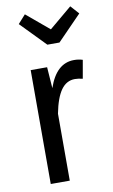

<svg xmlns="http://www.w3.org/2000/svg" viewBox="-89 -828 513 875"><g transform="rotate(-10 168.0 -391.0)"><path d="M315 -532 300 -447Q280 -452 264 -452Q225 -452 200 -417Q175 -382 161 -310V0H73V-527H149L156 -429Q193 -538 275 -538Q297 -538 315 -532ZM301 -782 336 -743 224 -628H168L56 -743L91 -782L196 -694Z"/></g></svg>

Font: Fira Sans Extra Condensed
Style: Regular
Weight: 400
Width: 1
Designer: Carrois Corporate & Edenspiekermann AG
Foundry: Carrois Corporate GbR & Edenspiekermann AG
Version: Version 4.203